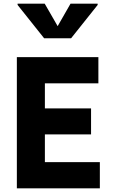

<svg xmlns="http://www.w3.org/2000/svg" viewBox="-20 -1028 640 1048"><path d="M72 0V-716H517V-573H225V-143H525V0ZM166.5 -294.5V-436.5H477V-294.5ZM221 -819 76 -1001V-1008H224L309 -860.5H280.5L365 -1008H513V-1001L368 -819Z"/></svg>

Font: Google Sans Code
Style: Regular
Weight: 400
Monospace: yes
Designer: Google Sans Code Authors
Foundry: Google LLC
Version: Version 6.000